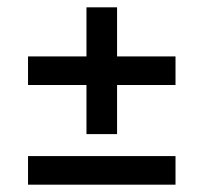

<svg xmlns="http://www.w3.org/2000/svg" viewBox="-20 -569 556 524"><path d="M56.5 -65V-143H459V-65ZM299.5 -203H216V-549H299.5ZM56.5 -337V-415H459V-337Z"/></svg>

Font: Anek Latin Medium
Style: Regular
Weight: 500
Designer: Yesha Goshar
Foundry: Ek Type
Version: Version 1.003